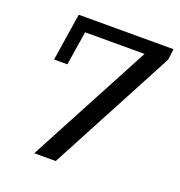

<svg xmlns="http://www.w3.org/2000/svg" viewBox="-110 -677 721 770"><g transform="rotate(20 250.5 -291.5)"><path d="M119.1 0 398.6 -525.5H145L121.9 -380.4H65.3L96.9 -583H501.3L495.2 -535.7L210.8 0Z"/></g></svg>

Font: Rokkitt SemiBold
Style: Italic
Weight: 600
Italic angle: -9°
Designer: Vernon Adams
Foundry: Vernon Adams
Version: Version 3.103